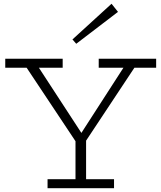

<svg xmlns="http://www.w3.org/2000/svg" viewBox="-20 -997 854 1017"><path d="M605 -934.1 383.8 -765.1 363.8 -788.1 570.8 -977.1ZM691.9 -638.2 436 -252V-47.9H584V0H231.9V-47.9H379.9V-249L121.1 -638.2H7.8V-686H312V-638.2H186L411.1 -293L633.8 -638.2H502.9V-686H807.1V-638.2Z"/></svg>

Font: BioRhyme Light
Style: Regular
Weight: 300
Designer: Aoife Mooney
Foundry: Aoife Mooney Type
Version: Version 1.500;PS 001.500;hotconv 1.0.88;makeotf.lib2.5.64775